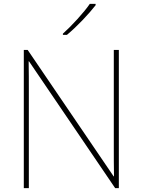

<svg xmlns="http://www.w3.org/2000/svg" viewBox="-20 -972 738 992"><path d="M474 -945V-952H444C415 -909 350 -838 305 -798V-792H326C379 -836 439 -900 474 -945ZM594 0V-714H568V-211C568 -165 568 -111 569 -61H567L123 -714H103V0H129V-502C129 -555 129 -597 128 -655H130L575 0Z"/></svg>

Font: Noto Sans Gurmukhi Thin
Style: Regular
Weight: 100
Designer: Jelle Bosma - Monotype Design Team
Foundry: Monotype Imaging Inc.
Version: Version 2.004